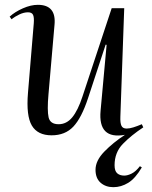

<svg xmlns="http://www.w3.org/2000/svg" viewBox="-20 -547 632 796"><path d="M20 -478Q42 -498 75 -512.5Q108 -527 137 -527Q214 -527 206 -444L181 -156Q175 -89 181.5 -60.5Q188 -32 223 -32Q256 -32 279.5 -60.5Q303 -89 322 -147L443 -513H495L479 -63Q478 -37 483.5 -25.5Q489 -14 505 -14Q517 -14 533 -19Q549 -24 568 -32L574 -19Q524 14 489.5 49.5Q455 85 455 138Q455 162 466 171.5Q477 181 495 181Q509 181 526 172.5Q543 164 560 142L568 147Q541 193 511.5 211Q482 229 450 229Q418 229 397 210.5Q376 192 376 157Q376 119 412.5 81.5Q449 44 498 12Q386 32 397 -88L422 -361L418 -362L345 -140Q318 -58 284 -22Q250 14 194 14Q136 14 112 -26.5Q88 -67 96 -162L120 -450Q122 -475 117 -485.5Q112 -496 96 -496Q79 -496 60 -487Q41 -478 28 -467Z"/></svg>

Font: Literata 72pt
Style: Italic
Weight: 400
Italic angle: -2°
Designer: Latin by Veronika Burian and Jose Scaglione. Greek by Irene Vlachou. Cyrillic by Vera Evstafieva
Foundry: TypeTogether
Version: Version 3.002